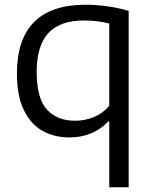

<svg xmlns="http://www.w3.org/2000/svg" viewBox="-20 -571 645 811"><path d="M441.5 -58H437Q407.5 -26 365.8 -8.2Q324 9.5 273 9.5Q209 9.5 159.2 -18.5Q109.5 -46.5 80.5 -106.5Q51.5 -166.5 51.5 -259.5Q51.5 -405 124.2 -478Q197 -551 341 -551Q388 -551 435 -544.2Q482 -537.5 523.5 -525V220H441.5ZM441.5 -124.5V-471.5Q393 -484.5 333.5 -484.5Q234.5 -484.5 184.8 -431.8Q135 -379 135 -267Q135 -156 178 -108.5Q221 -61 297 -61Q339 -61 377 -76.8Q415 -92.5 441.5 -124.5Z"/></svg>

Font: Encode Sans Semi Expanded
Style: Regular
Weight: 400
Width: 6
Designer: Multiple Designers
Foundry: Impallari Type
Version: Version 2.000